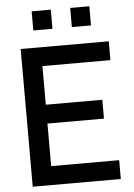

<svg xmlns="http://www.w3.org/2000/svg" viewBox="-60 -955 700 1000"><g transform="rotate(-5 290.0 -455.0)"><path d="M445.5 -810.5V-910.5H345.5V-810.5ZM244 -810.5V-910.5H144V-810.5ZM530.5 0V-98.5H175V-321H470.5V-419.5H175V-621.5H530.5V-720H70V0Z"/></g></svg>

Font: Vela Sans SemBd
Style: Regular
Weight: 600
Designer: Principal design: Mikhail Sharanda - project Manrope.
Design modification: Ravid Balaliev
Foundry: Mikhail Sharanda
Version: Version 1.001